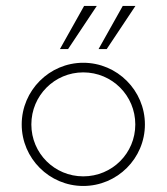

<svg xmlns="http://www.w3.org/2000/svg" viewBox="-20 -615 558 643"><path d="M180.7 -450.7H208L304.2 -595.2H261.7ZM310.1 -450.7H337.4L433.6 -595.2H391.1ZM258.8 7.8C372.6 7.8 465.3 -84.5 465.3 -198.2C465.3 -312 372.6 -404.8 258.8 -404.8C145.5 -404.8 52.7 -312 52.7 -198.2C52.7 -84.5 145.5 7.8 258.8 7.8ZM258.8 -24.4C162.6 -24.4 85 -101.6 85 -198.2C85 -294.9 162.6 -372.6 258.8 -372.6C355.5 -372.6 433.1 -294.9 433.1 -198.2C433.1 -101.6 355.5 -24.4 258.8 -24.4Z"/></svg>

Font: Now ExtraLight
Style: Regular
Weight: 200
Designer: Alfredo Marco Pradil
Foundry: Alfredo Marco Pradil
Version: Version 1.200;hotconv 1.0.109;makeotfexe 2.5.65596